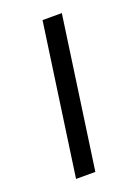

<svg xmlns="http://www.w3.org/2000/svg" viewBox="-103 -541 424 589"><g transform="rotate(-20 108.5 -246.5)"><path d="M42 0 112 -493H175L105 0Z"/></g></svg>

Font: Hanken Grotesk Light
Style: Italic
Weight: 300
Italic angle: -8°
Designer: Alfredo Marco Pradil
Foundry: Hanken Design Co.
Version: Version 3.013